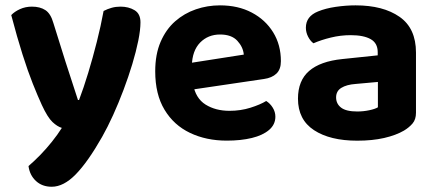

<svg xmlns="http://www.w3.org/2000/svg" viewBox="-20 -515 1645 724"><path d="M137.8 -119Q122.4 -152.5 103.7 -199.4Q85 -246.3 64.8 -310Q44.6 -373.7 22.4 -458.1Q34.7 -471.2 55.3 -480.6Q76 -490 100.4 -490Q131 -490 151.2 -476.8Q171.3 -463.6 181.3 -428.2Q203.7 -354.8 226.8 -282.9Q250 -210.9 274 -137.8H278Q295.2 -182.9 312.5 -239.8Q329.8 -296.7 345.1 -357.2Q360.4 -417.7 370.6 -473.6Q385.2 -481.2 400.9 -485.6Q416.6 -490 434.2 -490Q464.9 -490 487.3 -476.6Q509.7 -463.1 509.7 -430.9Q509.7 -402.8 501.5 -361.8Q493.2 -320.9 478.9 -273.3Q464.5 -225.7 445.9 -176.3Q427.3 -126.9 406.5 -81Q385.6 -35.1 364.7 1.8Q311.1 96 265.5 142.6Q219.9 189.2 175 189.2Q139 189.2 115.5 167.4Q92 145.5 87.5 111.2Q108.7 93 131.7 69.5Q154.6 46 175.9 19.3Q197.2 -7.3 213.2 -32.7Q196.2 -37.7 177.9 -54.9Q159.6 -72 137.8 -119Z M656.8 -170.1 651.3 -270.4 899.3 -309.1Q896.8 -337.5 875 -361.2Q853.2 -384.9 809.9 -384.9Q764.6 -384.9 734.7 -354.5Q704.9 -324 703.4 -267.6L707.9 -198.5Q717.2 -144.4 755.1 -120.7Q793 -97.1 845.4 -97.1Q887.4 -97.1 924.4 -108.8Q961.5 -120.5 983.8 -134.2Q998.6 -125 1008.5 -109Q1018.4 -93 1018.4 -75Q1018.4 -45.3 994.6 -25Q970.8 -4.7 929.6 5.3Q888.4 15.3 835.3 15.3Q757.6 15.3 696.5 -13.9Q635.4 -43 600.4 -101.2Q565.3 -159.3 565.3 -246.2Q565.3 -310 585.6 -357.2Q605.9 -404.3 640.4 -434.6Q674.8 -464.8 718.5 -479.8Q762.1 -494.8 809.4 -494.8Q878 -494.8 929.4 -467.6Q980.8 -440.5 1010 -393.2Q1039.2 -346 1039.2 -284.4Q1039.2 -253.3 1022.3 -237.4Q1005.5 -221.4 975.3 -217.1Z M1327.2 15.5Q1224.8 15.5 1164.2 -24.1Q1103.6 -63.8 1103.6 -142.9Q1103.6 -211 1145.6 -247.4Q1187.6 -283.8 1270.6 -292.3L1404.3 -306.3V-318.3Q1404.3 -352.4 1377.7 -367.4Q1351.1 -382.4 1302.4 -382.4Q1264.4 -382.4 1227.7 -373.4Q1191 -364.5 1162 -351.8Q1150.2 -360.3 1141.8 -376.6Q1133.4 -393 1133.4 -410.6Q1133.4 -453.3 1179.1 -471.8Q1207.6 -483.6 1246.1 -489.2Q1284.7 -494.8 1320.9 -494.8Q1424.6 -494.8 1486.6 -451.6Q1548.6 -408.4 1548.6 -316.8V-89.7Q1548.6 -64.6 1535.6 -49.3Q1522.5 -34 1503.2 -22.5Q1473.2 -5 1428.6 5.3Q1384 15.5 1327.2 15.5ZM1327.2 -94.6Q1350.2 -94.6 1372.4 -99.3Q1394.6 -104 1405 -110.4V-206L1320.6 -198.4Q1286.8 -195.9 1267.1 -183.7Q1247.4 -171.6 1247.4 -147.7Q1247.4 -123.6 1266.3 -109.1Q1285.2 -94.6 1327.2 -94.6Z"/></svg>

Font: Baloo Paaji 2
Style: Regular
Weight: 400
Designer: Shuchita Grover, Noopur Datye and Ek Type
Foundry: Ek Type
Version: Version 1.700